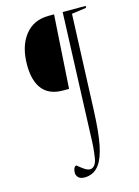

<svg xmlns="http://www.w3.org/2000/svg" viewBox="-136 -774 779 1078"><g transform="rotate(-15 253.5 -235.5)"><path d="M301 141Q306 108 308.5 78Q311 48 312 5L339 -700H473L472 -689L387 -677L365 -122Q360 4 345.5 76.5Q331 149 305 184Q287 209 264.5 219Q242 229 220 229Q193 229 182 216.5Q171 204 171 191Q171 180 174 168.5Q177 157 189 151L213 170Q251 201 273 189.5Q295 178 301 141ZM262 -274H227Q148 -274 108.5 -322.5Q69 -371 69 -464Q69 -572 119 -636Q169 -700 257 -700H289Z"/></g></svg>

Font: Display Extralight
Style: Italic
Weight: 200
Italic angle: -2°
Designer: Latin by Veronika Burian and Jose Scaglione. Greek by Irene Vlachou. Cyrillic by Vera Evstafieva
Foundry: TypeTogether
Version: Version 3.002